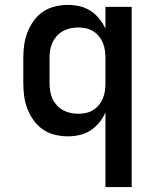

<svg xmlns="http://www.w3.org/2000/svg" viewBox="-20 -548 640 783"><path d="M410 215V-89Q400 -67 384.5 -48Q369 -29 349 -16Q329 -3 305 2.5Q281 8 257 8Q230 8 203.5 1.5Q177 -5 155 -20Q133 -35 117 -57.5Q101 -80 91.5 -105Q82 -130 78.5 -156.5Q75 -183 75 -210V-310Q75 -337 78.5 -363.5Q82 -390 91.5 -415Q101 -440 117 -462.5Q133 -485 155 -500Q177 -515 203.5 -521.5Q230 -528 257 -528Q281 -528 305 -522.5Q329 -517 349 -504Q369 -491 384.5 -472Q400 -453 410 -431V-520H517V215ZM299 -84Q315 -84 331 -87.5Q347 -91 360.5 -99.5Q374 -108 384 -120.5Q394 -133 400 -148Q406 -163 408 -178.5Q410 -194 410 -210V-310Q410 -326 408 -341.5Q406 -357 400 -372Q394 -387 384 -399.5Q374 -412 360.5 -420.5Q347 -429 331 -432.5Q315 -436 299 -436Q283 -436 267 -432.5Q251 -429 236.5 -421Q222 -413 211 -400.5Q200 -388 193.5 -373.5Q187 -359 184.5 -342.5Q182 -326 182 -310V-210Q182 -194 184.5 -177.5Q187 -161 193.5 -146.5Q200 -132 211 -119.5Q222 -107 236.5 -99Q251 -91 267 -87.5Q283 -84 299 -84Z"/></svg>

Font: Iosevka Custom SmBdEx
Style: Regular
Weight: 600
Width: 7
Monospace: yes
Designer: Belleve Invis
Foundry: Belleve Invis
Version: Version 11.2.4; ttfautohint (v1.8.4)